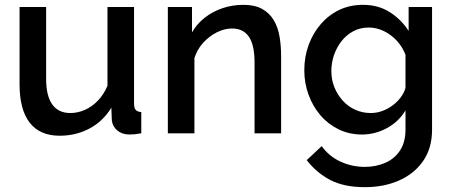

<svg xmlns="http://www.w3.org/2000/svg" viewBox="-20 -552 1875 795"><path d="M61 -203V-523H171V-225Q171 -155 196.5 -119.5Q222 -84 271 -84Q302 -84 331.5 -97Q361 -110 385.5 -135.5Q410 -161 425 -197V-523H535V-124Q535 -105 542 -97Q549 -89 565 -88V0Q548 3 537 4Q526 5 516 5Q486 5 466 -11.5Q446 -28 443 -54L441 -106Q406 -49 350 -19.5Q294 10 227 10Q145 10 103 -44Q61 -98 61 -203Z M1144 0H1034V-293Q1034 -366 1010.5 -400Q987 -434 941 -434Q909 -434 877.5 -418Q846 -402 821 -374.5Q796 -347 785 -311V0H675V-523H775V-418Q795 -453 827.5 -478.5Q860 -504 901 -518Q942 -532 988 -532Q1035 -532 1065.5 -515Q1096 -498 1113.5 -468.5Q1131 -439 1137.5 -400.5Q1144 -362 1144 -319Z M1479 5Q1426 5 1382 -16.5Q1338 -38 1306.5 -75Q1275 -112 1257.5 -160Q1240 -208 1240 -261Q1240 -317 1258 -366Q1276 -415 1308.5 -452.5Q1341 -490 1385 -511Q1429 -532 1483 -532Q1546 -532 1593.5 -502Q1641 -472 1672 -424V-523H1769V-15Q1769 61 1732.5 114Q1696 167 1633 195Q1570 223 1491 223Q1404 223 1347 193Q1290 163 1250 111L1312 53Q1342 95 1389.5 117Q1437 139 1491 139Q1536 139 1574.5 122.5Q1613 106 1636 71.5Q1659 37 1659 -15V-95Q1631 -48 1582 -21.5Q1533 5 1479 5ZM1515 -84Q1540 -84 1563 -92.5Q1586 -101 1605.5 -115.5Q1625 -130 1639 -148.5Q1653 -167 1659 -188V-325Q1646 -359 1622 -384.5Q1598 -410 1568 -424Q1538 -438 1507 -438Q1471 -438 1442.5 -422.5Q1414 -407 1394 -381.5Q1374 -356 1363 -324Q1352 -292 1352 -258Q1352 -222 1364.5 -191Q1377 -160 1399 -135.5Q1421 -111 1451 -97.5Q1481 -84 1515 -84Z"/></svg>

Font: Raleway Thin SemiBold
Style: Regular
Weight: 600
Version: Version 4.026